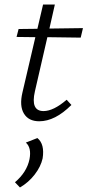

<svg xmlns="http://www.w3.org/2000/svg" viewBox="-20 -528 386 847"><path d="M189 -364 134 -125Q114 -38 172 -38Q216 -38 274 -88L295 -65Q223 7 153 7Q106 7 85.5 -27Q65 -61 79 -120L136 -364L53 -365L62 -400L145 -401L170 -508H222L198 -402L346 -404L336 -362ZM145 81Q178 108 168 171Q160 207 133 242Q106 277 68 299L46 276Q98 232 110 175Q120 124 94 101Z"/></svg>

Font: EauTest Semilight
Style: Italic
Weight: 300
Italic angle: -12°
Designer: Christian Thalmann (Catharsis Fonts)
Version: Version 0.001;PS 000.001;hotconv 1.0.88;makeotf.lib2.5.64775